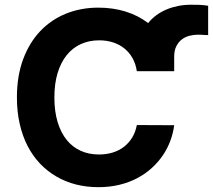

<svg xmlns="http://www.w3.org/2000/svg" viewBox="-20 -769 886 799"><path d="M50.4 -363.6Q50.4 -452.8 76.3 -522.4Q102.3 -592 147.7 -639.7Q193.2 -687.5 255.1 -712.4Q317.1 -737.2 389.2 -737.2Q450.3 -737.2 502.8 -720.9Q555.4 -704.5 596.6 -672.9Q611.5 -691.8 631 -706Q650.6 -720.2 673.5 -729.8Q696.4 -739.3 721.8 -744.3Q747.2 -749.3 774.1 -749.3Q793 -749.3 810 -748.8Q827.1 -748.2 846.2 -745V-622.9Q842 -622.9 836.3 -623.2Q830.6 -623.6 824.8 -623.9Q818.9 -624.3 813.2 -624.5Q807.5 -624.6 803.3 -624.6Q786.2 -624.6 768.6 -620.2Q751.1 -615.8 737 -605.1Q723 -594.5 714 -577.1Q704.9 -559.7 704.9 -533.7V-472.7H549.4Q545.1 -502.5 531.8 -526.5Q518.5 -550.4 498.2 -566.9Q478 -583.5 451.2 -592.3Q424.4 -601.2 392.8 -601.2Q350.5 -601.2 316.1 -585.4Q281.6 -569.6 257.3 -539.2Q233 -508.9 219.6 -464.7Q206.3 -420.5 206.3 -363.6Q206.3 -305.4 219.8 -261Q233.3 -216.6 257.6 -186.6Q282 -156.6 316.1 -141.3Q350.1 -126.1 391.7 -126.1Q422.6 -126.1 449 -134.2Q475.5 -142.4 495.9 -158.2Q516.3 -174 530.2 -196.7Q544 -219.5 549.4 -248.6L704.9 -247.9Q700.6 -214.5 688.6 -182.4Q676.5 -150.2 657 -121.6Q637.4 -93 610.6 -68.9Q583.8 -44.7 550.2 -27.2Q516.7 -9.6 476.2 0.2Q435.7 9.9 389.2 9.9Q340.6 9.9 296.5 -1.2Q252.5 -12.4 214.8 -34.3Q177.2 -56.1 146.8 -87.9Q116.5 -119.7 95 -161.2Q73.5 -202.8 62 -253.6Q50.4 -304.3 50.4 -363.6Z"/></svg>

Font: Cannonade
Style: Bold
Weight: 700
Designer: Rasmus Andersson
Foundry: rsms
Version: Version 3.012;git-f93a4a705